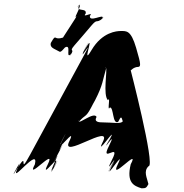

<svg xmlns="http://www.w3.org/2000/svg" viewBox="-20 -993 996 1040"><path d="M297 -716C306 -710 309 -709 332 -736C368 -756 336 -680 360 -696C384 -723 343 -668 363 -697C388 -733 350 -708 383 -747C407 -774 450 -825 473 -852C511 -897 497 -862 536 -893C560 -920 513 -869 536 -896C543 -920 462 -869 467 -907C491 -934 421 -892 444 -919C452 -955 388 -924 409 -965C433 -992 382 -937 405 -964C431 -978 379 -892 391 -902C415 -929 298 -759 321 -786C336 -799 313 -781 288 -786C273 -794 273 -790 255 -760C249 -734 275 -729 297 -716ZM634 -825C613 -825 534 -820 476 -722C416 -620 500 -830 446 -735C389 -636 495 -834 443 -733C389 -628 497 -807 438 -699C384 -599 197 -255 143 -155C73 -26 142 -193 72 -78C13 20 120 -178 73 -76C33 10 193 -203 169 -103C115 -3 289 -204 239 -103C190 -4 326 -195 272 -90C221 11 331 -191 274 -92C219 3 327 -218 278 -128C224 -28 370 -302 316 -202C266 -112 379 -335 324 -240C267 -141 371 -339 320 -238C266 -133 403 -325 355 -227C305 -125 588 -328 538 -227C489 -128 624 -332 575 -238C521 -138 628 -340 574 -240C514 -134 624 -311 570 -202C519 -101 638 -229 587 -128C532 -19 641 -198 581 -92C527 8 638 -190 584 -90C535 4 666 -201 618 -103C568 -1 742 -203 688 -103C664 -3 705 14 747 27C771 27 773 24 784 4C777 -29 755 -65 785 -93C823 -93 682 -636 687 -616C689 -604 692 -624 721 -630C745 -630 746 -636 717 -735C689 -830 665 -825 634 -825ZM539 -330C517 -330 487 -331 503 -360C488 -389 410 -320 405 -336C420 -365 391 -304 407 -333C443 -375 444 -354 474 -411C489 -440 479 -421 495 -450C539 -536 535 -556 557 -630C572 -659 538 -601 554 -630C563 -614 536 -477 565 -450C580 -479 559 -382 575 -411C597 -413 588 -317 620 -333C635 -362 637 -365 645 -336C635 -320 591 -330 539 -330Z"/></svg>

Font: Hussar Przerywany
Style: Obl
Weight: 400
Foundry: Cannot Into Space Fonts
Version: Version 0.982